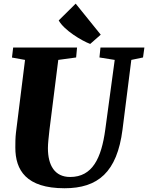

<svg xmlns="http://www.w3.org/2000/svg" viewBox="-20 -1003 797 1033"><path d="M62.5 -209C62.5 -87.4 121.1 9.8 327.1 9.8C506.8 9.8 609.9 -76.2 639.2 -306.2L686.5 -680.7L749.5 -693.8L756.8 -747.1H520.5L515.1 -693.8L597.2 -680.7L546.4 -305.7C525.4 -151.9 477.5 -50.8 357.4 -50.8C274.4 -50.8 237.8 -113.3 237.8 -206.1C237.8 -229 241.7 -264.6 246.1 -304.2L293.5 -680.7L389.6 -693.8L394.5 -747.1H50.8L44.4 -693.4L114.7 -680.7L65.9 -289.6C62.5 -260.7 62.5 -234.4 62.5 -209ZM465.3 -766.6 522 -816.4 387.2 -983.4 295.9 -893.1C324.7 -840.8 418.5 -784.2 465.3 -766.6Z"/></svg>

Font: Merriweather
Style: Heavy Italic
Weight: 900
Italic angle: -7.5°
Designer: Eben Sorkin
Foundry: Eben Sorkin
Version: Version 1.001